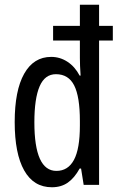

<svg xmlns="http://www.w3.org/2000/svg" viewBox="-20 -780 502 810"><path d="M199 10Q122 10 82 -61Q42 -132 42 -265Q42 -398 82 -469Q122 -540 196 -540Q233 -540 264.5 -519.5Q296 -499 316 -461H320Q317 -505 317 -535V-609H204V-671H317V-760H398V-671H456V-609H398V0H333L322 -69H316Q294 -29 266 -9.5Q238 10 199 10ZM218 -59Q267 -59 292 -105.5Q317 -152 317 -250V-270Q317 -372 293 -419.5Q269 -467 216 -467Q169 -467 147 -415.5Q125 -364 125 -264Q125 -59 218 -59Z"/></svg>

Font: Noto Sans Malayalam ExtraCondensed
Style: Regular
Weight: 400
Width: 2
Designer: Jelle Bosma - Monotype Design Team
Foundry: Monotype Imaging Inc.
Version: Version 2.104; ttfautohint (v1.8.4.7-5d5b)